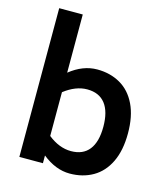

<svg xmlns="http://www.w3.org/2000/svg" viewBox="-125 -942 918 1055"><g transform="rotate(15 334.0 -414.5)"><path d="M623 -279Q623 -182 591 -115.5Q559 -49 501.5 -16Q444 17 370 17Q290 17 214 -44V0H80V-846H214V-515Q289 -575 370 -575Q444 -575 501.5 -542Q559 -509 591 -442.5Q623 -376 623 -279ZM483 -279Q483 -365 448 -410Q413 -455 345 -455Q280 -455 214 -404V-155Q278 -104 345 -104Q413 -104 448 -148.5Q483 -193 483 -279Z"/></g></svg>

Font: Biryani
Style: Bold
Weight: 700
Designer: Dan Reynolds and Mathieu Reguer
Foundry: Dan Reynolds and Mathieu Reguer
Version: Version 1.004; ttfautohint (v1.1) -l 5 -r 5 -G 72 -x 0 -D la